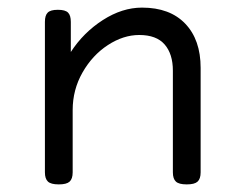

<svg xmlns="http://www.w3.org/2000/svg" viewBox="-20 -482 640 507"><path d="M509.8 -302.7V-26.9Q509.8 -9.8 501.7 -2.4Q493.7 4.9 473.6 4.9H472.7Q452.6 4.9 444.6 -2.4Q436.5 -9.8 436.5 -26.9V-295.4Q436.5 -339.4 414.8 -364.5Q393.1 -389.6 347.7 -389.6Q305.7 -389.6 264.9 -363Q224.1 -336.4 198 -290.8Q171.9 -245.1 171.9 -191.4V-26.9Q171.9 -9.8 163.8 -2.4Q155.8 4.9 135.7 4.9H134.8Q114.7 4.9 106.7 -2.4Q98.6 -9.8 98.6 -26.9V-424.3Q98.6 -441.4 106 -448.7Q113.3 -456.1 132.3 -456.1H133.3Q152.3 -456.1 159.7 -448.7Q167 -441.4 167 -424.3V-344.7Q200.2 -396 251.5 -429Q302.7 -461.9 355 -461.9Q428.7 -461.9 469.2 -419.4Q509.8 -377 509.8 -302.7Z"/></svg>

Font: Courier Prime Code
Style: Regular
Weight: 400
Designer: Alan Dague-Greene
Foundry: Quote-Unquote Apps
Version: Version 3.0318